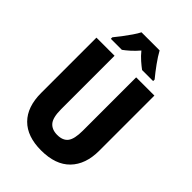

<svg xmlns="http://www.w3.org/2000/svg" viewBox="-268 -1045 1169 1169"><g transform="rotate(45 316.0 -460.5)"><path d="M566 -239Q566 -122 502 -56Q438 10 314 10Q194 10 130.5 -54Q67 -118 67 -238V-714H223V-254Q223 -182 247 -154Q271 -126 317 -126Q365 -126 387 -154.5Q409 -183 409 -255V-714H566ZM394 -931Q412 -898 440.5 -858.5Q469 -819 498 -784V-771H403Q384 -785 360.5 -805.5Q337 -826 316 -852Q293 -825 270 -804.5Q247 -784 229 -771H134V-784Q150 -803 170.5 -830Q191 -857 209.5 -884Q228 -911 238 -931Z"/></g></svg>

Font: Noto Sans Kannada Condensed ExtraBold
Style: Regular
Weight: 800
Width: 3
Designer: Jelle Bosma - Monotype Design Team
Foundry: Monotype Imaging Inc.
Version: Version 2.005; ttfautohint (v1.8.4.7-5d5b)